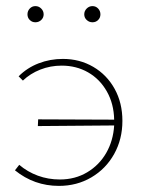

<svg xmlns="http://www.w3.org/2000/svg" viewBox="-20 -605 468 629"><path d="M381 -209Q381 -149 354 -100.5Q327 -52 279.5 -24Q232 4 173 4Q92 4 29 -47L43 -65Q70 -42 104 -29.5Q138 -17 176 -17Q226 -17 265.5 -40.5Q305 -64 328 -104Q351 -144 354 -194L104 -192L105 -214L354 -213Q353 -265 330 -305.5Q307 -346 268.5 -368Q230 -390 182 -390Q145 -390 112 -377Q79 -364 55 -341L41 -355Q69 -383 106.5 -397.5Q144 -412 186 -412Q241 -412 285.5 -386Q330 -360 355.5 -314Q381 -268 381 -209ZM70 -558Q70 -569 77.5 -577Q85 -585 96 -585Q107 -585 115 -577Q123 -569 123 -558Q123 -547 115 -539.5Q107 -532 96 -532Q85 -532 77.5 -539.5Q70 -547 70 -558ZM256 -558Q256 -569 264 -577Q272 -585 283 -585Q294 -585 301.5 -577Q309 -569 309 -558Q309 -547 301.5 -539.5Q294 -532 283 -532Q272 -532 264 -539.5Q256 -547 256 -558Z"/></svg>

Font: Ysabeau Extralight
Style: Regular
Weight: 200
Designer: Christian Thalmann (Catharsis Fonts)
Version: Version 0.003